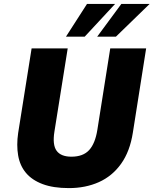

<svg xmlns="http://www.w3.org/2000/svg" viewBox="-20 -953 787 984"><path d="M333 11Q253 11 198.5 -9.5Q144 -30 113 -67Q82 -104 73 -156.5Q64 -209 73 -271L142 -705H327L259 -279Q248 -211 270 -180.5Q292 -150 346 -150Q406 -150 437 -184Q468 -218 479 -288L545 -705H729L661 -274Q646 -177 600.5 -113.5Q555 -50 486.5 -19.5Q418 11 333 11ZM318 -765 426 -933H570L414 -765ZM478 -765 602 -933H747L574 -765Z"/></svg>

Font: Nunito Sans 7pt SemiCondensed Black
Style: Italic
Weight: 900
Width: 4
Italic angle: -9°
Designer: Vernon Adams
Foundry: Vernon Adams
Version: Version 3.101;gftools[0.9.27]